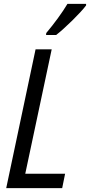

<svg xmlns="http://www.w3.org/2000/svg" viewBox="-20 -968 463 988"><path d="M218 -798 217 -788H269C312 -821 395 -902 423 -940V-948H327C301 -904 260 -848 218 -798ZM12 0H300L315 -74H110L246 -714H163Z"/></svg>

Font: Noto Sans Condensed
Style: Italic
Weight: 400
Width: 3
Italic angle: -12°
Designer: Monotype Design Team
Foundry: Monotype Imaging Inc.
Version: Version 2.013